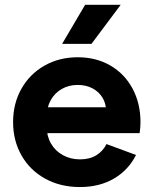

<svg xmlns="http://www.w3.org/2000/svg" viewBox="-20 -752 629 786"><path d="M33.6 -252Q33.6 -328.8 68.1 -389.4Q102.5 -449.9 162.7 -483.7Q222.8 -517.6 298.3 -517.6Q373.7 -517.6 431.9 -483.7Q490.1 -449.9 522.6 -389.4Q555.1 -328.8 555.1 -252Q555.1 -231.3 551.6 -206.9H115.1V-312.9H421.2L414.2 -298Q414.2 -328.1 399.6 -352.2Q385 -376.3 358.7 -390.3Q332.3 -404.3 298.3 -404.3Q262 -404.3 233.1 -387.9Q204.1 -371.5 187.6 -342Q171.2 -312.5 171.2 -273.7V-234.4Q171.2 -194.8 188.8 -164.3Q206.3 -133.9 237.7 -116.8Q269.1 -99.6 307.5 -99.6Q346.7 -99.6 374.1 -116.3Q401.5 -133 416 -162.2L536.8 -117.6Q505.9 -55.9 446.7 -21.1Q387.6 13.7 307.2 13.7Q227.1 13.7 165 -20.6Q102.8 -54.8 68.2 -115.4Q33.6 -176.1 33.6 -252ZM474.1 -732.4H328.5L234.3 -572.3H354.4Z"/></svg>

Font: Wanted Sans Variable
Style: Regular
Weight: 400
Designer: Original Design by Kil Hyung-jin and Kang Hanbin, Wanted Lab, Inc; Hangeul from Source Han Sans by Jang Soo-young and Ka
Foundry: Wanted Lab, Inc.
Version: Version 1.003;Glyphs 3.2 (3227)